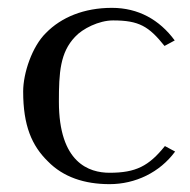

<svg xmlns="http://www.w3.org/2000/svg" viewBox="-20 -459 485 489"><path d="M130 -200C130 -274 133 -325 171 -365C190 -386 232 -407 268 -407C334 -407 359 -392 399 -342L425 -356C386 -409 332 -439 265 -439C194 -439 136 -415 97 -375C62 -341 39 -273 39 -226C39 -139 61 -88 102 -48C141 -8 195 10 259 10C325 10 387 -20 426 -73L400 -87C359 -36 326 -19 259 -19C207 -19 130 -44 130 -200Z"/></svg>

Font: Libertinus Math
Style: Regular
Weight: 400
Designer: Philipp H. Poll, Khaled Hosny
Foundry: Caleb Maclennan
Version: Version 7.050;RELEASE